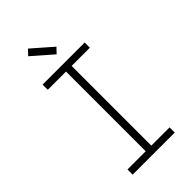

<svg xmlns="http://www.w3.org/2000/svg" viewBox="-303 -1115 1206 1206"><g transform="rotate(-45 300.0 -512.5)"><path d="M275 0V-800H325V0ZM113 0V-46H487V0ZM113 -754V-800H487V-754ZM310 -872 175 -990 208 -1025 343 -907Z"/></g></svg>

Font: Victor Mono Thin Thin
Style: Regular
Weight: 250
Monospace: yes
Version: Version 1.561;gftools[0.9.30]